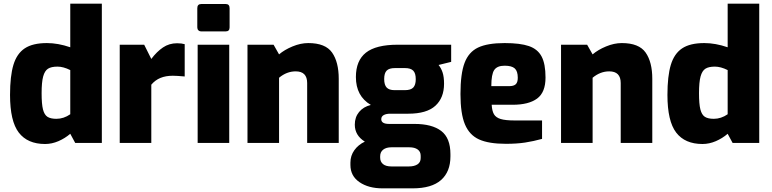

<svg xmlns="http://www.w3.org/2000/svg" viewBox="-20 -783 4228 1052"><path d="M35 -263Q35 -366 53.5 -427.5Q72 -489 115.5 -518Q159 -547 237 -547Q298 -547 365 -524V-763H538V0H392L365 -50Q336 -25 300 -9.5Q264 6 227 6Q131 6 83 -56.5Q35 -119 35 -263ZM365 -157V-399Q327 -418 295 -418Q261 -418 243 -406.5Q225 -395 216.5 -364Q208 -333 208 -272Q208 -213 215.5 -183.5Q223 -154 240 -143Q257 -132 289 -132Q329 -132 365 -157Z M636 -538H770L809 -460Q839 -500 873 -523Q907 -546 950 -546Q975 -546 992 -541V-364Q948 -368 927 -368Q888 -368 859 -356Q830 -344 809 -319V0H636Z M1061 -633V-738Q1061 -761 1083 -761H1217Q1238 -761 1238 -738V-633Q1238 -611 1217 -611H1083Q1073 -611 1067 -617Q1061 -623 1061 -633ZM1063 -538H1236V0H1063Z M1336 -538H1479L1509 -485Q1538 -510 1582.5 -528.5Q1627 -547 1669 -547Q1763 -547 1799.5 -495Q1836 -443 1836 -351V0H1663V-328Q1663 -392 1600 -392Q1551 -392 1509 -357V0H1336Z M2452 -444 2383 -427Q2397 -410 2405 -386Q2413 -362 2413 -324Q2413 -247 2365.5 -203.5Q2318 -160 2217 -160H2118Q2096 -160 2082.5 -152.5Q2069 -145 2069 -130Q2069 -104 2112 -104H2251Q2347 -104 2397.5 -65.5Q2448 -27 2448 62V74Q2448 158 2396.5 203.5Q2345 249 2241 249H2076Q1999 249 1949.5 215Q1900 181 1900 121V108Q1900 70 1921.5 40Q1943 10 1979 -7Q1924 -41 1924 -100Q1924 -141 1947.5 -169.5Q1971 -198 2012 -208Q1930 -256 1930 -361Q1930 -451 1985 -494.5Q2040 -538 2159 -538H2452ZM2258 -349Q2258 -382 2244 -396Q2230 -410 2199 -410H2144Q2112 -410 2098.5 -396Q2085 -382 2085 -350Q2085 -318 2098.5 -303.5Q2112 -289 2142 -289H2198Q2231 -289 2244.5 -303.5Q2258 -318 2258 -349ZM2125 24Q2096 24 2079.5 37Q2063 50 2063 73V81Q2063 103 2078.5 116Q2094 129 2125 129H2220Q2250 129 2267.5 117.5Q2285 106 2285 83V70Q2285 48 2268.5 36Q2252 24 2222 24Z M2503 -268Q2503 -379 2525.5 -438.5Q2548 -498 2599.5 -522.5Q2651 -547 2745 -547Q2830 -547 2878 -530.5Q2926 -514 2947.5 -473.5Q2969 -433 2969 -358Q2969 -277 2923 -243Q2877 -209 2789 -209H2674Q2676 -175 2686.5 -157Q2697 -139 2723 -131Q2749 -123 2799 -123H2950V-22Q2903 -9 2857.5 -2Q2812 5 2752 5Q2658 5 2605 -19Q2552 -43 2527.5 -101.5Q2503 -160 2503 -268ZM2770 -311Q2795 -311 2806 -321.5Q2817 -332 2817 -357Q2817 -393 2800.5 -408Q2784 -423 2745 -423Q2704 -423 2688 -399.5Q2672 -376 2672 -311Z M3054 -538H3197L3227 -485Q3256 -510 3300.5 -528.5Q3345 -547 3387 -547Q3481 -547 3517.5 -495Q3554 -443 3554 -351V0H3381V-328Q3381 -392 3318 -392Q3269 -392 3227 -357V0H3054Z M3637 -263Q3637 -366 3655.5 -427.5Q3674 -489 3717.5 -518Q3761 -547 3839 -547Q3900 -547 3967 -524V-763H4140V0H3994L3967 -50Q3938 -25 3902 -9.5Q3866 6 3829 6Q3733 6 3685 -56.5Q3637 -119 3637 -263ZM3967 -157V-399Q3929 -418 3897 -418Q3863 -418 3845 -406.5Q3827 -395 3818.5 -364Q3810 -333 3810 -272Q3810 -213 3817.5 -183.5Q3825 -154 3842 -143Q3859 -132 3891 -132Q3931 -132 3967 -157Z"/></svg>

Font: Exo ExtraBold
Style: Regular
Weight: 800
Designer: Natanael Gama
Foundry: Natanael Gama
Version: Version 1.500